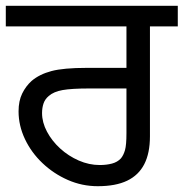

<svg xmlns="http://www.w3.org/2000/svg" viewBox="-27 -642 633 662"><path d="M310 0Q256 0 207 -21.5Q158 -43 119.5 -79.5Q81 -116 59 -162.5Q37 -209 37 -258Q37 -294 49.5 -319.5Q62 -345 82 -363Q109 -386 150.5 -397Q192 -408 272 -408H409V-551H-7V-622H586V-551H490V-172Q490 -114 470.5 -76Q451 -38 411.5 -19Q372 0 310 0ZM317 -73Q340 -73 359 -78Q378 -83 390 -96Q399 -107 404 -124.5Q409 -142 409 -183V-337H282Q220 -337 189 -331.5Q158 -326 141 -311Q128 -300 123 -285Q118 -270 118 -252Q118 -220 135 -188Q152 -156 180.5 -130Q209 -104 244.5 -88.5Q280 -73 317 -73Z"/></svg>

Font: lgurmukhi25
Style: Book
Weight: 400
Designer: Jelle Bosma - Monotype Design Team
Foundry: Monotype Imaging Inc.
Version: Version 2.003